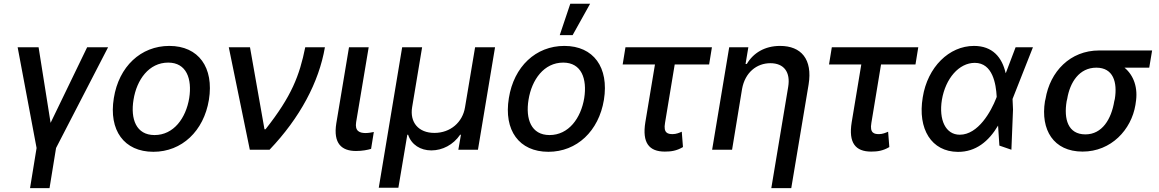

<svg xmlns="http://www.w3.org/2000/svg" viewBox="-20 -797 6170 1022"><path d="M73.9 -545.5 174.7 -9.2 139.9 204.5H243.6L278.4 -9.2L555.4 -545.5H443.9L249.3 -143.1L185.4 -545.5Z M796.5 11C947.8 11 1064.6 -99.1 1092 -265.6C1119.7 -437.9 1036.9 -552.6 881.4 -552.6C729.4 -552.6 612.6 -442.5 585.9 -274.9C557.9 -103.7 640.3 11 796.5 11ZM690.7 -266C707.7 -372.9 772.7 -463.8 875.4 -463.8C972.7 -463.8 1003.2 -377.5 987.2 -274.9C969.5 -168 904.5 -78.1 802.6 -78.1C704.5 -78.1 674 -163.7 690.7 -266Z M1309.7 0H1414.8C1576.7 -169.7 1677.9 -360.1 1709.5 -545.5H1604.8C1574.2 -394.2 1532.3 -284.8 1393.5 -109H1387.8L1310.7 -545.5H1197.8Z M1837.7 -545.5 1770.2 -141C1752.8 -33 1798.7 6.7 1875 6.7C1909.1 6.7 1936.1 1.1 1955.3 -4.6L1969.8 -94.5C1959.9 -92.3 1941.1 -88.8 1926.8 -88.8C1894.5 -88.8 1867.9 -98.4 1875.7 -147L1942.5 -545.5Z M1996.1 202.4H2100.5L2148.1 -79.9H2152.3C2170.1 -26.3 2218.4 3.6 2275.9 3.6C2335.2 3.6 2392.8 -26.3 2429.3 -79.9H2433.6L2419.7 0H2524.1L2615.1 -545.5H2508.9L2455.3 -226.2C2442.5 -145.6 2377.1 -89.5 2292.3 -89.5C2207.7 -89.5 2160.5 -145.6 2173.7 -226.2L2226.9 -545.5H2120.7Z M2899.1 11C3050.4 11 3167.3 -99.1 3194.6 -265.6C3222.3 -437.9 3139.6 -552.6 2984 -552.6C2832 -552.6 2715.2 -442.5 2688.6 -274.9C2660.5 -103.7 2742.9 11 2899.1 11ZM2793.3 -266C2810.4 -372.9 2875.4 -463.8 2978 -463.8C3075.3 -463.8 3105.8 -377.5 3089.8 -274.9C3072.1 -168 3007.1 -78.1 2905.2 -78.1C2807.2 -78.1 2776.6 -163.7 2793.3 -266ZM2959.5 -610.1H3028.1L3121.1 -777H3015.6Z M3769.5 -545.5H3309.3L3294.4 -453.8H3466.3L3415.1 -146.3C3397.4 -36.6 3435 9.9 3518.8 9.9C3552.2 9.9 3581 6 3615.4 -14.2L3609 -95.9C3595.9 -90.2 3579.5 -83.1 3560.7 -83.1C3536.2 -83.1 3509.9 -87.4 3519.9 -143.1L3571.4 -453.8H3754.6Z M3930 -323.9C3945.7 -410.9 4007.5 -460.6 4080.6 -460.6C4153.1 -460.6 4188.6 -413 4175.4 -334.2L4085.6 204.5H4191.8L4284.1 -346.9C4306.1 -482.2 4244.3 -552.6 4132.5 -552.6C4050.4 -552.6 3989.7 -514.9 3955.3 -456.7H3948.5L3963.4 -545.5H3861.5L3770.6 0H3876.8Z M4867.9 -545.5H4407.7L4392.8 -453.8H4564.6L4513.5 -146.3C4495.7 -36.6 4533.4 9.9 4617.2 9.9C4650.6 9.9 4679.3 6 4713.8 -14.2L4707.4 -95.9C4694.2 -90.2 4677.9 -83.1 4659.1 -83.1C4634.6 -83.1 4608.3 -87.4 4618.3 -143.1L4669.7 -453.8H4853Z M5078.1 11.4C5173.7 12.4 5243.3 -44.7 5292.6 -128.6L5299.7 -22L5363.6 0L5372.2 -213.8L5369.7 -270.2L5478.3 -545.5H5386L5335.2 -411.6L5333.1 -407.3C5313.9 -492.2 5263.1 -552.6 5164.4 -552.6C5032 -552.6 4917.3 -440 4891.7 -279.1C4863.3 -109.7 4938.6 10.3 5078.1 11.4ZM4993.6 -265.6C5013.1 -380 5084.9 -462.4 5168.7 -462.4C5264.6 -462.4 5281.6 -348.4 5285.2 -284.1V-280.9L5283 -274.9C5255.7 -204.5 5187.1 -79.9 5088.8 -79.9C5013.1 -79.9 4976.6 -159.1 4993.6 -265.6Z M5545.1 -269.9 5542.3 -258.5C5517.8 -106.2 5587.7 9.9 5742.5 9.9C5894.9 9.9 6002.1 -106.9 6023.8 -238.6L6025.2 -248.6C6039.1 -329.2 6014.9 -396 5965.6 -436.8H6097.3L6112.6 -528.4H5830.6C5676.8 -528.4 5569.2 -416.5 5545.1 -269.9ZM5657.7 -258.5 5660.5 -269.9C5675.1 -359.4 5725.1 -436.8 5815.7 -436.8C5905.9 -436.8 5928.6 -359.4 5914.1 -269.9L5911.2 -258.5C5895.6 -162.6 5846.6 -81.7 5757.5 -81.7C5665.1 -81.7 5641.7 -162.6 5657.7 -258.5Z"/></svg>

Font: Margiela Sans Medium
Style: Italic
Weight: 500
Italic angle: -9.39999°
Designer: Stefan Endress, Andreas Faust
Version: Version 1.100;FEAKit 1.0